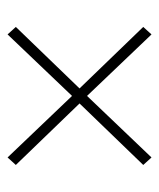

<svg xmlns="http://www.w3.org/2000/svg" viewBox="24 -586 424 512"><g transform="rotate(90 236.0 -330.0)"><path d="M71.8 -138.2 51.8 -160.2 215.8 -330.1 51.8 -500 71.8 -522 235.8 -350.1 399.9 -522 419.9 -500 255.9 -330.1 419.9 -160.2 399.9 -138.2 235.8 -310.1Z"/></g></svg>

Font: Source Sans 3 ExtraLight
Style: Regular
Weight: 200
Designer: Paul D. Hunt
Foundry: Adobe
Version: Version 3.052;hotconv 1.1.0;makeotfexe 2.6.0